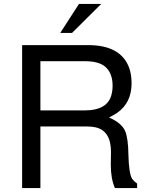

<svg xmlns="http://www.w3.org/2000/svg" viewBox="-20 -959 762 979"><path d="M186 -314V0H92.8V-729H429.2Q599.1 -729 640.1 -608.9Q650.9 -576.2 650.9 -534.2Q650.9 -436 579.1 -384.8Q560.1 -372.1 536.1 -359.9Q598.1 -333 617.2 -293Q633.8 -255.9 634.8 -169.9Q637.2 -74.2 653.8 -46.9Q663.1 -34.2 679.2 -22.9V0H565.9Q544.9 -47.9 544.9 -119.1L545.9 -184.1Q545.9 -293 465.8 -310.1Q448.2 -314 425.8 -314ZM186 -396H411.1Q532.2 -396 549.8 -481.9Q554.2 -499 554.2 -521Q554.2 -586.9 516.1 -619.1Q483.9 -647 411.1 -647H186ZM382.8 -939H496.1L347.2 -791H287.1Z"/></svg>

Font: SolaimanLipi
Style: Normal
Weight: 400
Designer: Solaiman Karim
Foundry: Al Mamun Sumon
Version: Version 2.000